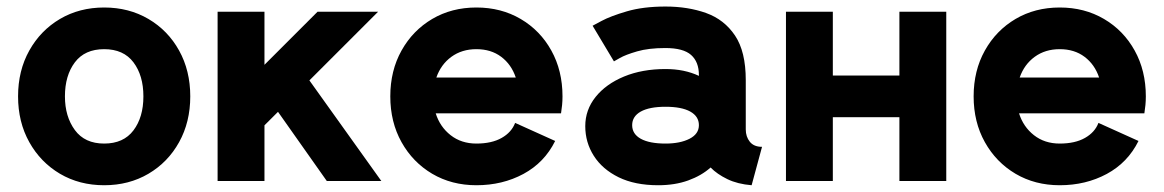

<svg xmlns="http://www.w3.org/2000/svg" viewBox="-20 -543 3492 576"><path d="M34.2 -253.9Q34.2 -331.1 67.9 -391.4Q101.6 -451.7 159.9 -486.1Q218.3 -520.5 292.5 -520.5Q366.7 -520.5 425.3 -486.1Q483.9 -451.7 517.3 -391.4Q550.8 -331.1 550.8 -253.9Q550.8 -176.8 517.3 -116.5Q483.9 -56.2 425.3 -21.7Q366.7 12.7 292.5 12.7Q218.3 12.7 159.9 -21.7Q101.6 -56.2 67.9 -116.5Q34.2 -176.8 34.2 -253.9ZM174.8 -253.9Q174.8 -193.4 204.6 -152.8Q234.4 -112.3 292.5 -112.3Q350.6 -112.3 380.4 -151.9Q410.2 -191.4 410.2 -253.9Q410.2 -316.4 380.4 -356Q350.6 -395.5 292.5 -395.5Q234.4 -395.5 204.6 -356Q174.8 -316.4 174.8 -253.9Z M773.4 -167V0H632.8V-507.8H773.4V-348.6L932.6 -507.8H1114.3L908.2 -301.8L1124 0H960.4L814 -207.5Z M1525.4 -174.3 1645.5 -120.1Q1613.3 -55.2 1550.3 -21.2Q1487.3 12.7 1409.2 12.7Q1335 12.7 1276.6 -21.7Q1218.3 -56.2 1184.6 -116.5Q1150.9 -176.8 1150.9 -253.9Q1150.9 -331.1 1184.6 -391.4Q1218.3 -451.7 1276.6 -486.1Q1335 -520.5 1409.2 -520.5Q1483.4 -520.5 1542 -486.1Q1600.6 -451.7 1634 -391.4Q1667.5 -331.1 1667.5 -253.9Q1667.5 -240.7 1666.3 -228Q1665 -215.3 1663.1 -203.1H1287.1Q1299.8 -162.6 1331.8 -137.5Q1363.8 -112.3 1409.2 -112.3Q1455.1 -112.3 1484.9 -129.2Q1514.6 -146 1525.4 -174.3ZM1409.2 -395.5Q1365.7 -395.5 1334.2 -372.6Q1302.7 -349.6 1289.1 -310.5H1527.3Q1514.2 -349.6 1483.6 -372.6Q1453.1 -395.5 1409.2 -395.5Z M1954.6 12.7Q1884.8 12.7 1835.9 -11.2Q1787.1 -35.2 1761.5 -75.4Q1735.8 -115.7 1735.8 -164.6Q1735.8 -213.4 1766.8 -252.2Q1797.9 -291 1852.3 -313.5Q1906.7 -335.9 1976.6 -335.9Q2033.2 -335.9 2076.7 -315.4V-317.9Q2076.7 -357.4 2053.2 -378.2Q2029.8 -398.9 1976.1 -398.9Q1925.8 -398.9 1891.4 -388.9Q1856.9 -378.9 1839.4 -368.9Q1821.8 -358.9 1821.8 -358.9L1757.8 -465.8Q1757.8 -465.8 1784.7 -480.2Q1811.5 -494.6 1860.6 -509Q1909.7 -523.4 1976.6 -523.4Q2043.9 -523.4 2098.4 -503.9Q2152.8 -484.4 2185.1 -436.3Q2217.3 -388.2 2217.3 -302.7V-154.8Q2217.3 -132.8 2229.5 -117.7Q2241.7 -102.5 2266.1 -102.5L2234.9 12.7Q2192.9 9.3 2162.1 -5.6Q2131.3 -20.5 2111.8 -40.5Q2084.5 -16.1 2044.7 -1.7Q2004.9 12.7 1954.6 12.7ZM2076.7 -167.5Q2076.7 -193.8 2050.8 -208.3Q2024.9 -222.7 1976.6 -222.7Q1928.2 -222.7 1902.3 -208.3Q1876.5 -193.8 1876.5 -167.5Q1876.5 -141.1 1902.3 -126.7Q1928.2 -112.3 1976.6 -112.3Q2020.5 -112.3 2048.6 -126.7Q2076.7 -141.1 2076.7 -167.5Z M2337.9 -507.8H2478.5V-316.4H2678.2V-507.8H2818.8V0H2678.2V-191.4H2478.5V0H2337.9Z M3275.4 -174.3 3395.5 -120.1Q3363.3 -55.2 3300.3 -21.2Q3237.3 12.7 3159.2 12.7Q3085 12.7 3026.6 -21.7Q2968.3 -56.2 2934.6 -116.5Q2900.9 -176.8 2900.9 -253.9Q2900.9 -331.1 2934.6 -391.4Q2968.3 -451.7 3026.6 -486.1Q3085 -520.5 3159.2 -520.5Q3233.4 -520.5 3292 -486.1Q3350.6 -451.7 3384 -391.4Q3417.5 -331.1 3417.5 -253.9Q3417.5 -240.7 3416.3 -228Q3415 -215.3 3413.1 -203.1H3037.1Q3049.8 -162.6 3081.8 -137.5Q3113.8 -112.3 3159.2 -112.3Q3205.1 -112.3 3234.9 -129.2Q3264.6 -146 3275.4 -174.3ZM3159.2 -395.5Q3115.7 -395.5 3084.2 -372.6Q3052.7 -349.6 3039.1 -310.5H3277.3Q3264.2 -349.6 3233.6 -372.6Q3203.1 -395.5 3159.2 -395.5Z"/></svg>

Font: Giphurs
Style: Bold
Weight: 700
Version: Version 0.920; ttfautohint (v1.8.4.7-5d5b)